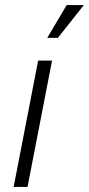

<svg xmlns="http://www.w3.org/2000/svg" viewBox="-20 -740 352 760"><path d="M34 0H89L186 -500H131ZM167 -590H209L312 -720H244Z"/></svg>

Font: Uncut Sans Light Italic
Style: Regular
Weight: 300
Italic angle: -11°
Designer: Kasper Nordkvist
Foundry: UNCUT.wtf
Version: Version 1.304;Glyphs 3.2 (3246)